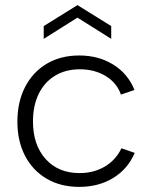

<svg xmlns="http://www.w3.org/2000/svg" viewBox="-20 -724 595 751"><path d="M290 7Q217 7 162.5 -25Q108 -57 78 -114.5Q48 -172 48 -248Q48 -325 78 -383.5Q108 -442 162.5 -474.5Q217 -507 290 -507Q366 -507 423.5 -471Q481 -435 506 -372L453 -354Q437 -400 393.5 -426.5Q350 -453 292 -453Q237 -453 195.5 -428Q154 -403 131.5 -357Q109 -311 109 -249Q109 -157 158.5 -102Q208 -47 291 -47Q347 -47 390 -72.5Q433 -98 455 -144L507 -126Q480 -63 423 -28Q366 7 290 7ZM415 -572 283 -655 151 -572V-622L283 -704L415 -622Z"/></svg>

Font: Albert Sans Light
Style: Regular
Weight: 300
Designer: Andreas Rasmussen
Foundry: a.Foundry
Version: Version 1.025